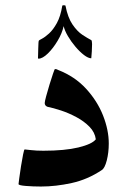

<svg xmlns="http://www.w3.org/2000/svg" viewBox="-20 -697 476 723"><path d="M389.6 -156.7Q389.6 -122.6 382.1 -93Q374.5 -63.5 363.3 -56.6Q310.1 -21 250 -7.8Q189.9 5.4 134.3 5.4Q104.5 5.4 77.1 3.2Q49.8 1 49.8 -3.9Q49.8 -5.9 52.5 -25.9Q55.2 -45.9 59.1 -71Q63 -96.2 66.9 -115.2Q70.8 -134.3 72.8 -134.3Q76.2 -134.3 96.4 -131.8Q116.7 -129.4 143.1 -129.4Q224.1 -129.4 275.4 -141.8Q326.7 -154.3 340.8 -172.4Q337.4 -198.7 317.1 -219.5Q296.9 -240.2 268.3 -255.6Q239.7 -271 210.2 -280.8Q180.7 -290.5 158.7 -294.9Q148.4 -298.8 148.4 -309.1Q148.4 -314.5 153.8 -334.7Q159.2 -355 166.5 -378.7Q173.8 -402.3 179.7 -419.7Q185.5 -437 187 -437Q193.8 -437 198.7 -433.6Q261.7 -409.2 304.2 -362.8Q346.7 -316.4 368.2 -261.7Q389.6 -207 389.6 -156.7ZM326.7 -531.2Q326.7 -522.5 325.7 -502.9Q324.7 -483.4 323.7 -477.5Q312.5 -477.5 296.4 -489.7Q280.3 -502 264.2 -521Q248 -540 235.8 -560.8Q223.6 -581.5 219.7 -598.6Q213.9 -571.8 197 -543.5Q180.2 -515.1 160.2 -495.6Q140.1 -476.1 125 -476.1Q123 -476.1 123 -478.5Q123 -481.9 123.5 -493.4Q124 -504.9 124 -513.7Q124.5 -525.9 124.8 -533.9Q125 -542 126.5 -544.4Q127 -545.4 138.2 -551.3Q149.4 -557.1 164.8 -571Q180.2 -585 194.1 -610.1Q208 -635.3 214.4 -674.8Q214.4 -677.2 219.7 -677.2Q226.6 -677.2 226.6 -675.3Q235.4 -630.4 253.2 -604.5Q271 -578.6 290.3 -565.9Q309.6 -553.2 323.7 -545.9Q325.2 -545.4 325.9 -540.3Q326.7 -535.2 326.7 -531.2Z"/></svg>

Font: Scheherazade New
Style: Bold
Weight: 700
Designer: SIL International
Foundry: SIL International
Version: Version 4.000